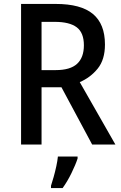

<svg xmlns="http://www.w3.org/2000/svg" viewBox="-20 -734 616 975"><path d="M263 -714Q391 -714 452 -663Q513 -612 513 -508Q513 -431 476 -385.5Q439 -340 385 -317L566 0H448L292 -291H191V0H87V-714ZM258 -623H191V-378H263Q337 -378 371.5 -410Q406 -442 406 -504Q406 -568 369.5 -595.5Q333 -623 258 -623ZM374 71Q364 102 343 145Q322 188 298 221H239V209Q245 191 252.5 164.5Q260 138 266 110Q272 82 274 61H374Z"/></svg>

Font: Noto Sans Kannada SemiCondensed Medium
Style: Regular
Weight: 500
Width: 4
Designer: Jelle Bosma - Monotype Design Team
Foundry: Monotype Imaging Inc.
Version: Version 2.005; ttfautohint (v1.8.4.7-5d5b)